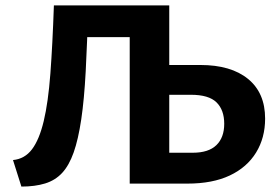

<svg xmlns="http://www.w3.org/2000/svg" viewBox="-20 -678 1035 709"><path d="M459 0V-658H605V-114H692Q750 -114 779 -142Q808 -170 808 -221Q808 -272 779.5 -300Q751 -328 685 -328H573V-438H720Q833 -438 896 -386.5Q959 -335 959 -240Q959 -169 925.5 -114.5Q892 -60 828.5 -30Q765 0 672 0ZM59 11 28 -87Q71 -91 98 -126.5Q125 -162 141.5 -231Q158 -300 166 -406Q174 -512 179 -658H306Q302 -519 296.5 -415Q291 -311 280 -237Q269 -163 252 -115Q235 -67 209.5 -39.5Q184 -12 146.5 -0.5Q109 11 59 11ZM250 -541 244 -658H561V-541Z"/></svg>

Font: Ysabeau Office ExtraBold
Style: Regular
Weight: 800
Designer: Christian Thalmann (Catharsis Fonts)
Version: Version 2.001;gftools[0.9.30]; featfreeze: tnum,lnum,ss02